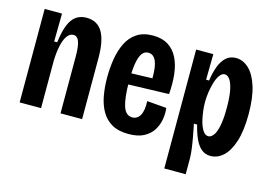

<svg xmlns="http://www.w3.org/2000/svg" viewBox="-91 -722 1484 1048"><g transform="rotate(15 651.0 -198.5)"><path d="M47 0V-333V-528H145L143 -370H160Q168 -433 183.5 -470.5Q199 -508 223.5 -524.5Q248 -541 281 -541Q342 -541 371 -492.5Q400 -444 400 -345V0H278V-320Q278 -379 268 -405.5Q258 -432 236 -432Q215 -432 200 -410.5Q185 -389 177 -351Q169 -313 168 -264V0Z M664 13Q608 13 571 -8Q534 -29 512.5 -66Q491 -103 482 -151.5Q473 -200 473 -256Q473 -310 481.5 -361Q490 -412 510 -452.5Q530 -493 566 -517Q602 -541 657 -541Q708 -541 742.5 -519.5Q777 -498 796.5 -459Q816 -420 822 -368Q828 -316 823 -255L562 -247V-310L729 -315L712 -285Q715 -341 709.5 -376Q704 -411 690.5 -427.5Q677 -444 656 -444Q633 -444 619.5 -423.5Q606 -403 600 -364Q594 -325 594 -267Q594 -174 609 -127Q624 -80 662 -80Q676 -80 687 -87Q698 -94 705.5 -107.5Q713 -121 716 -141Q719 -161 718 -187L828 -178Q832 -148 826.5 -114.5Q821 -81 803 -52Q785 -23 751.5 -5Q718 13 664 13Z M903 144V-256V-528H1000L998 -383H1015Q1021 -427 1034 -462.5Q1047 -498 1069.5 -519Q1092 -540 1126 -540Q1166 -540 1199 -509Q1232 -478 1251.5 -416Q1271 -354 1271 -261Q1271 -168 1251.5 -107Q1232 -46 1199.5 -16.5Q1167 13 1128 13Q1098 13 1076.5 -5Q1055 -23 1040 -56Q1025 -89 1014 -134H996Q1003 -99 1009.5 -63.5Q1016 -28 1020 3Q1024 34 1024 54V144ZM1089 -88Q1104 -88 1117.5 -105.5Q1131 -123 1139 -162Q1147 -201 1147 -264Q1147 -326 1139 -364.5Q1131 -403 1118 -420.5Q1105 -438 1090 -438Q1074 -438 1061.5 -421Q1049 -404 1041 -378Q1033 -352 1028.5 -323Q1024 -294 1024 -270V-255Q1024 -239 1026.5 -218Q1029 -197 1033.5 -174Q1038 -151 1045.5 -132Q1053 -113 1064 -100.5Q1075 -88 1089 -88Z"/></g></svg>

Font: Bricolage Grotesque 36pt Condensed SemiBold
Style: Regular
Weight: 600
Width: 3
Designer: Mathieu Triay
Foundry: Atelier Triay
Version: Version 1.001;gftools[0.9.33.dev8+g029e19f]